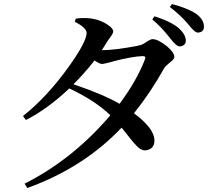

<svg xmlns="http://www.w3.org/2000/svg" viewBox="-20 -856 1040 951"><path d="M697.3 -560.5Q705.1 -577.1 689.5 -578.1Q686.5 -578.1 685.5 -578.1Q635.7 -576.2 546.9 -553.7Q543.9 -552.7 541 -551.8Q494.1 -539.1 485.4 -539.1Q471.7 -540 448.2 -556.6Q399.4 -494.1 343.8 -438.5Q489.3 -389.6 572.3 -341.8Q658.2 -458 697.3 -560.5ZM350.6 -748 355.5 -763.7Q389.6 -768.6 419.9 -765.6Q477.5 -760.7 521.5 -727.5Q540 -712.9 541 -701.2Q541 -690.4 524.4 -668.9Q515.6 -658.2 510.7 -649.4Q506.8 -642.6 498 -628.9Q488.3 -614.3 484.4 -607.4Q544.9 -607.4 655.3 -627.9Q669.9 -630.9 676.8 -632.8Q687.5 -635.7 714.8 -654.3Q727.5 -662.1 736.3 -662.1Q761.7 -662.1 805.7 -627.9Q842.8 -596.7 843.8 -574.2Q843.8 -562.5 818.4 -543.9Q797.9 -527.3 792 -516.6Q728.5 -401.4 643.6 -294.9Q742.2 -221.7 745.1 -163.1Q746.1 -122.1 710.9 -113.3Q705.1 -111.3 699.2 -111.3Q674.8 -110.4 647.5 -143.6Q640.6 -150.4 626 -168.9Q599.6 -203.1 582 -223.6Q394.5 -25.4 115.2 75.2L101.6 53.7Q333 -62.5 516.6 -273.4Q521.5 -279.3 526.4 -285.2Q452.1 -357.4 323.2 -418Q214.8 -315.4 108.4 -261.7L93.8 -281.2Q212.9 -375 323.2 -529.3Q408.2 -648.4 409.2 -693.4Q407.2 -719.7 350.6 -748ZM734.4 -759.8 745.1 -775.4Q828.1 -749 866.2 -715.8Q898.4 -686.5 900.4 -657.2Q901.4 -632.8 877 -627Q873 -626 870.1 -626Q852.5 -627 823.2 -666Q777.3 -724.6 738.3 -755.9Q736.3 -758.8 734.4 -759.8ZM821.3 -821.3 832 -835.9Q912.1 -814.5 952.1 -787.1Q989.3 -759.8 990.2 -725.6Q991.2 -699.2 965.8 -695.3Q962.9 -694.3 960.9 -694.3Q947.3 -694.3 925.8 -719.7Q915 -733.4 911.1 -737.3Q875 -780.3 821.3 -821.3Z"/></svg>

Font: GenYoMin JP SemiBold
Style: Regular
Weight: 600
Version: Version 1.001;PS 1;hotconv 16.6.51;makeotf.lib2.5.65220 DEVE